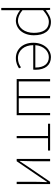

<svg xmlns="http://www.w3.org/2000/svg" viewBox="1082 -1662 823 3027"><g transform="rotate(90 1493.5 -148.5)"><path d="M105 243H141V46V-53C197 -11 252 13 302 13C428 13 536 -92 536 -271C536 -434 467 -540 324 -540C258 -540 195 -500 143 -459H141L135 -527H105ZM305 -20C263 -20 203 -39 141 -91V-416C208 -474 267 -507 321 -507C450 -507 498 -405 498 -271C498 -124 417 -20 305 -20Z M895 13C973 13 1018 -13 1058 -37L1042 -68C1002 -39 957 -20 897 -20C773 -20 692 -122 692 -261H1078C1080 -275 1080 -286 1080 -297C1080 -453 1003 -540 881 -540C764 -540 654 -434 654 -262C654 -90 762 13 895 13ZM692 -294C703 -427 787 -507 881 -507C980 -507 1045 -437 1045 -294Z M1227 0H1796V-527H1761V-33H1529V-527H1494V-33H1263V-527H1227Z M2124 0H2159V-494H2353V-527H1931V-494H2124Z M2486 0H2522L2770 -363C2792 -396 2825 -445 2847 -478H2852C2849 -407 2846 -336 2846 -277V0H2882V-527H2846L2598 -164C2576 -131 2544 -82 2522 -49H2517C2519 -120 2522 -191 2522 -249V-527H2486Z"/></g></svg>

Font: Noto Sans JP Thin
Style: Regular
Weight: 100
Designer: Ryoko NISHIZUKA 西塚涼子 (kana, bopomofo & ideographs); Paul D. Hunt (Latin, Greek & Cyrillic); Sandoll Communications 산돌커뮤니
Foundry: Adobe
Version: Version 2.004;hotconv 1.0.118;makeotfexe 2.5.65603